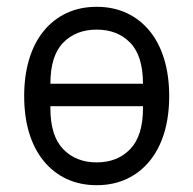

<svg xmlns="http://www.w3.org/2000/svg" viewBox="-20 -532 568 564"><path d="M264 12Q215 12 175.5 -6.5Q136 -25 108 -59.5Q80 -94 65.5 -142Q51 -190 51 -250Q51 -309 65.5 -357.5Q80 -406 108 -440.5Q136 -475 175.5 -493.5Q215 -512 264 -512Q313 -512 352.5 -493.5Q392 -475 420 -440.5Q448 -406 462.5 -357.5Q477 -309 477 -250Q477 -190 462.5 -142Q448 -94 420 -59.5Q392 -25 352.5 -6.5Q313 12 264 12ZM264 -55Q325 -55 362.5 -94Q400 -133 400 -214V-220H128V-214Q128 -133 165.5 -94Q203 -55 264 -55ZM264 -445Q203 -445 165.5 -406.5Q128 -368 128 -286H400Q400 -368 362.5 -406.5Q325 -445 264 -445Z"/></svg>

Font: PlemolJP
Style: Regular
Weight: 400
Monospace: yes
Version: v2.0.4; ttfautohint (v1.8.4.7-5d5b-dirty) -l 6 -r 45 -G 200 